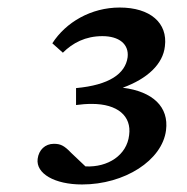

<svg xmlns="http://www.w3.org/2000/svg" viewBox="-20 -717 496 510"><path d="M80 -295C75 -256 125 -227 198 -227C311 -227 411 -291 421 -371C429 -433 386 -474 306 -484C372 -508 413 -547 418 -594C426 -656 379 -697 298 -697C222 -697 155 -658 119 -602L147 -577C173 -603 207 -621 252 -621C296 -621 323 -600 319 -565C313 -521 270 -491 182 -483V-438C197 -440 209 -441 224 -441C292 -441 330 -409 323 -358C317 -305 267 -272 207 -275L169 -311C150 -331 140 -335 123 -335C100 -335 83 -319 80 -295Z"/></svg>

Font: TPK Tissa Web Medium
Style: Italic
Weight: 500
Italic angle: -7°
Designer: Jacques Le Bailly, Suppakit Chalermlarp | Katatrad Co.,Ltd.
Foundry: Jacques Le Bailly, Cadson Demak Co.,Ltd.
Version: Version 5.000;Glyphs 3.1.2 (3151)